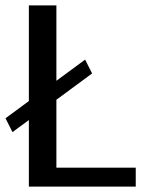

<svg xmlns="http://www.w3.org/2000/svg" viewBox="-24 -695 582 715"><path d="M22.5 -203 319 -421.5 293 -473 -3.5 -254.5ZM83.5 0H481.5V-70.5H186V-675H83.5Z"/></svg>

Font: Anybody Thin
Style: Regular
Weight: 400
Version: Version 1.113;gftools[0.9.25]